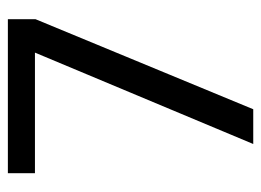

<svg xmlns="http://www.w3.org/2000/svg" viewBox="-110 -570 679 500"><g transform="rotate(-90 230.0 -319.5)"><path d="M105.5 0 343.5 -568.5H29.5V-639H430.5V-567L196 0Z"/></g></svg>

Font: Anek Latin Medium
Style: Regular
Weight: 400
Version: Version 1.003